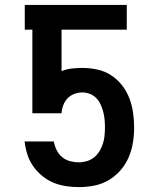

<svg xmlns="http://www.w3.org/2000/svg" viewBox="-20 -755 640 783"><path d="M302 8Q275 8 248.5 4Q222 0 198 -10Q174 -20 153 -37Q132 -54 116.5 -75.5Q101 -97 92.5 -122.5Q84 -148 81 -174L80 -178H200V-174Q204 -156 212.5 -140Q221 -124 235 -113Q249 -102 266.5 -97.5Q284 -93 302 -93Q318 -93 334.5 -98Q351 -103 364 -113.5Q377 -124 386 -139Q395 -154 400 -170Q405 -186 406.5 -203Q408 -220 408 -236Q408 -252 406.5 -268Q405 -284 401 -299Q397 -314 390.5 -328.5Q384 -343 373 -354.5Q362 -366 347 -372Q332 -378 316 -378Q299 -378 283 -372Q267 -366 255.5 -354Q244 -342 238 -326Q232 -310 231 -293H112V-634H81V-735H497V-634H231V-465Q251 -473 272.5 -475.5Q294 -478 316 -478Q346 -478 376.5 -471.5Q407 -465 432.5 -448.5Q458 -432 477 -408Q496 -384 507 -355.5Q518 -327 522.5 -296.5Q527 -266 527 -236Q527 -204 522 -173Q517 -142 504.5 -113Q492 -84 471 -60Q450 -36 422.5 -20Q395 -4 364 2Q333 8 302 8Z"/></svg>

Font: Iosevka Fixed Extended
Style: Bold
Weight: 700
Width: 7
Monospace: yes
Designer: Belleve Invis
Foundry: Belleve Invis
Version: Version 24.1.1; ttfautohint (v1.8.4)